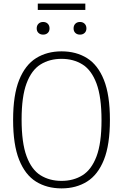

<svg xmlns="http://www.w3.org/2000/svg" viewBox="-20 -1033 680 1062"><path d="M320.5 9Q239.5 9 179.2 -28.5Q119 -66 85.8 -149.2Q52.5 -232.5 52.5 -370Q52.5 -507.5 86 -590.8Q119.5 -674 179.8 -711.5Q240 -749 320.5 -749Q401.5 -749 461.5 -711.5Q521.5 -674 554.8 -590.8Q588 -507.5 588 -370Q588 -232.5 554.8 -149.2Q521.5 -66 461.2 -28.5Q401 9 320.5 9ZM320.5 -32.5Q386.5 -32.5 436.2 -63.5Q486 -94.5 513.8 -167.8Q541.5 -241 541.5 -368Q541.5 -497 513.8 -571.2Q486 -645.5 436.2 -676.5Q386.5 -707.5 320.5 -707.5Q254 -707.5 204.2 -676.5Q154.5 -645.5 127 -572.2Q99.5 -499 99.5 -372Q99.5 -243 127 -168.8Q154.5 -94.5 204.2 -63.5Q254 -32.5 320.5 -32.5ZM422.5 -841.5Q406.5 -841.5 396.8 -850.8Q387 -860 387 -876Q387 -892 396.8 -901.8Q406.5 -911.5 422.5 -911.5Q438 -911.5 448 -901.8Q458 -892 458 -876Q458 -860 448 -850.8Q438 -841.5 422.5 -841.5ZM218.5 -841.5Q203 -841.5 193 -850.8Q183 -860 183 -876Q183 -892 193 -901.8Q203 -911.5 218.5 -911.5Q234.5 -911.5 244.2 -901.8Q254 -892 254 -876Q254 -860 244.2 -850.8Q234.5 -841.5 218.5 -841.5ZM189 -978V-1013H452V-978Z"/></svg>

Font: Encode Sans SemiCondensed SemiCondensed ExtraLight
Style: Regular
Weight: 200
Width: 4
Designer: Multiple Designers
Foundry: Impallari Type
Version: Version 3.000; ttfautohint (v1.8.3) -l 8 -r 50 -G 200 -x 14 